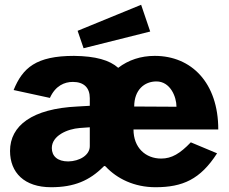

<svg xmlns="http://www.w3.org/2000/svg" viewBox="-20 -774 957 804"><path d="M539 -232H894C894 -427 782 -540 628 -540C570 -540 518 -523 475 -490C439 -522 381 -539 290 -540C131 -540 75 -490 37 -397L189 -364C212 -415 250 -431 285 -431C332 -431 356 -406 356 -363V-331L304 -328C115 -319 22 -248 22 -142C22 -51 82 10 194 10C291 10 355 -18 413 -76C417 -80 419 -80 423 -76C470 -26 542 10 631 10C745 10 819 -23 889 -132L779 -178C734 -131 699 -110 655 -110C590 -110 539 -155 539 -232ZM635 -433C693 -433 719 -369 719 -327L542 -328C542 -398 585 -433 635 -433ZM314 -238 356 -241V-162C356 -124 313 -99 266 -98C221 -98 197 -120 197 -154C197 -206 262 -234 314 -238ZM571 -754 305 -645 330 -572 609 -642Z"/></svg>

Font: Bisquit Text
Style: Bold
Weight: 800
Version: Version 1.004;Glyphs 3.2.3 (3260)